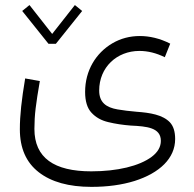

<svg xmlns="http://www.w3.org/2000/svg" viewBox="-20 -520 769 760"><path d="M305.2 -476.6 276.4 -500 186.5 -385.7 96.7 -500 67.9 -476.6 171.9 -346.7H201.2ZM653.8 -347.2C612.8 -368.2 571.3 -377.4 533.7 -377.4C493.7 -377.4 457.5 -367.7 424.8 -348.6C359.4 -310.1 316.9 -240.7 316.9 -156.2C316.9 -119.6 325.2 -91.8 342.3 -73.7C358.9 -55.7 380.9 -43 408.7 -36.6C436.5 -29.8 466.3 -25.4 498 -22.9C560.5 -20 616.7 -15.1 616.7 37.6C616.7 61.5 604.5 82.5 580.6 100.6C531.7 137.2 444.8 158.2 341.3 158.2C194.3 158.2 116.2 105 116.2 -9.8C116.2 -36.1 117.7 -63.5 121.1 -91.3C124.5 -119.1 129.9 -155.3 137.7 -199.2L79.6 -209.5C65.4 -125 58.6 -63.5 58.6 -8.3C58.6 66.4 83.5 123 133.3 161.6C182.6 200.2 252.4 219.7 341.8 219.7C405.8 219.7 462.4 211.9 512.7 196.3C612.3 164.6 673.3 106.4 673.3 30.3C673.3 1 666.5 -21 652.3 -36.1C624 -65.4 575.2 -73.7 521 -77.6C492.7 -80.1 467.3 -83 445.3 -86.9C400.4 -94.7 372.6 -114.3 372.6 -161.6C372.6 -253.9 442.9 -318.4 531.7 -318.4C565.4 -318.4 598.6 -310.1 632.3 -293.5Z"/></svg>

Font: Estedad Light
Style: Regular
Weight: 300
Designer: Amin Abedi
Version: Version 7.3